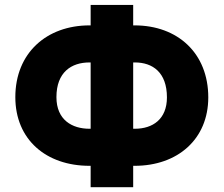

<svg xmlns="http://www.w3.org/2000/svg" viewBox="-20 -740 920 789"><path d="M533.2 -635.7H527.3V-719.7H352.5V-635.7H347.7C171.9 -635.7 43 -522.5 43 -340.8C43 -166 169.9 -58.6 347.7 -58.6H352.5V29.3H527.3V-58.6H533.2C710 -58.6 835.9 -168 835.9 -339.8C835.9 -521.5 710 -635.7 533.2 -635.7ZM347.7 -483.4H352.5V-210.9H347.7C276.4 -210.9 211.9 -247.1 211.9 -340.8C211.9 -443.4 273.4 -483.4 347.7 -483.4ZM527.3 -210.9V-483.4H534.2C607.4 -483.4 666 -442.4 666 -339.8C666 -250 607.4 -210.9 534.2 -210.9Z"/></svg>

Font: Pretendard Black
Style: Regular
Weight: 900
Designer: Base glyphs from Inter by Rasmus Andersson; Hangeul glyphs from Noto Sans CJK(Source Han Sans) by Jang Soo-young and Kan
Foundry: Kil Hyung-jin
Version: Version 1.309;Glyphs 3.2 (3225)